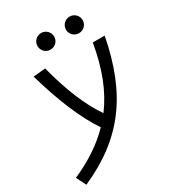

<svg xmlns="http://www.w3.org/2000/svg" viewBox="-261 -848 1072 1197"><g transform="rotate(-30 275.5 -250.0)"><path d="M0.5 230.5C324.2 87.4 490.7 -134.8 564 -517.6H478.5C449.2 -346.7 397.5 -211.9 315.9 -103C245.6 -203.6 187.5 -343.3 140.1 -525.9L52.7 -517.6C109.9 -317.4 177.2 -153.3 257.3 -34.7C181.6 43.9 85.4 107.4 -34.7 161.1ZM228.5 -610.4C261.7 -610.4 288.6 -636.7 288.6 -669.9C288.6 -703.1 261.7 -730 228.5 -730C195.3 -730 168.5 -703.1 168.5 -669.9C168.5 -636.7 195.3 -610.4 228.5 -610.4ZM433.6 -610.4C466.8 -610.4 493.7 -636.7 493.7 -669.9C493.7 -703.1 466.8 -730 433.6 -730C400.4 -730 373.5 -703.1 373.5 -669.9C373.5 -636.7 400.4 -610.4 433.6 -610.4Z"/></g></svg>

Font: Cascadia Mono SemiLight
Style: Italic
Weight: 350
Italic angle: -10°
Monospace: yes
Designer: Aaron Bell
Foundry: Saja Typeworks
Version: Version 2404.023